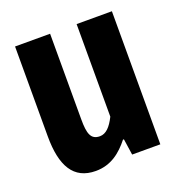

<svg xmlns="http://www.w3.org/2000/svg" viewBox="-109 -656 717 762"><g transform="rotate(-20 250.0 -275.0)"><path d="M169 12C234 12 277 -24 312 -68H316L326 0H445V-562H296V-171C277 -133 257 -112 231 -112C193 -112 184 -140 184 -200V-562H36V-182C36 -58 75 12 169 12Z"/></g></svg>

Font: Noto Sans Mono CJK JP Bold
Style: Regular
Weight: 700
Designer: Ryoko NISHIZUKA (kana & ideographs); Paul D. Hunt (Latin, Greek & Cyrillic); Wenlong ZHANG (bopomofo); Sandoll Communica
Foundry: Adobe Systems Incorporated
Version: Version 1.004;PS 1.004;hotconv 1.0.82;makeotf.lib2.5.63406